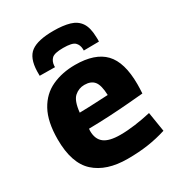

<svg xmlns="http://www.w3.org/2000/svg" viewBox="-184 -880 926 1005"><g transform="rotate(-30 279.5 -377.5)"><path d="M293 10Q166 10 96 -53.5Q26 -117 26 -261Q26 -368 61.5 -432.5Q97 -497 159 -525.5Q221 -554 299 -554Q419 -554 475.5 -495Q532 -436 532 -303Q532 -279 530 -248Q496 -245 443.5 -240.5Q391 -236 327.5 -232.5Q264 -229 196 -228Q195 -223 195 -215Q195 -165 225.5 -141.5Q256 -118 323 -118Q365 -118 413 -124.5Q461 -131 509 -142L528 -24Q475 -7 418 1.5Q361 10 293 10ZM196 -325Q250 -326 298 -328.5Q346 -331 369 -332Q367 -392 348 -415.5Q329 -439 289 -439Q255 -439 229 -416Q203 -393 196 -325ZM290 -765Q348 -765 387.5 -753.5Q427 -742 447.5 -711.5Q468 -681 469 -623Q470 -612 469 -597L377 -596Q377 -602 377 -605Q376 -631 360 -646.5Q344 -662 290 -662Q237 -662 221 -646.5Q205 -631 203 -605Q203 -599 203 -596L111 -597Q111 -604 111 -611Q111 -618 111 -624Q113 -704 154.5 -734.5Q196 -765 290 -765Z"/></g></svg>

Font: Georama
Style: Bold
Weight: 700
Designer: Jean-Baptiste Levee
Foundry: Production Type
Version: Version 1.000